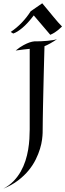

<svg xmlns="http://www.w3.org/2000/svg" viewBox="-71 -963 399 1175"><path d="M277.8 -723.1Q255.4 -708 236.6 -697.5Q217.8 -687 201.2 -680.2Q198.7 -591.8 197 -522Q195.3 -452.1 194.1 -398.2Q192.9 -344.2 192.1 -304.9Q191.4 -265.6 190.9 -237.8Q189.5 -172.9 189.9 -148.9Q189.5 -133.3 186.3 -108.2Q183.1 -83 173.8 -52.2Q164.6 -21.5 147.9 12.5Q131.3 46.4 104.7 79.1Q78.1 111.8 39.8 141.1Q1.5 170.4 -50.8 191.9Q-14.2 172.4 12 145.3Q38.1 118.2 55.9 86.7Q73.7 55.2 84.7 21Q95.7 -13.2 101.3 -47.1Q106.9 -81.1 108.9 -112.8Q110.8 -144.5 110.8 -170.9V-664.1Q95.7 -662.6 74 -660.2Q52.2 -657.7 24.9 -653.8Q51.3 -675.3 72.5 -686.5Q93.8 -697.8 108.9 -703.1Q126.5 -709 140.1 -710Q157.2 -709.5 178 -710.4Q198.7 -711.4 218 -713.1Q237.3 -714.8 253.4 -717.5Q269.5 -720.2 277.8 -723.1ZM308.6 -800.8Q303.7 -796.9 298.1 -791.3Q292.5 -785.6 284.4 -779.1Q276.4 -772.5 264.9 -764.9Q253.4 -757.3 236.8 -750Q210.9 -780.3 184.6 -811.3Q158.2 -842.3 135.7 -868.7Q97.7 -818.8 65.4 -792Q33.2 -765.1 9.8 -757.8L-5.4 -767.6Q31.2 -792 62.5 -824.7Q93.8 -857.4 116.7 -894L187.5 -942.9Q203.1 -924.3 220.2 -903.6Q237.3 -882.8 253.4 -863.3Q269.5 -843.8 283.9 -827.1Q298.3 -810.5 308.6 -800.8Z"/></svg>

Font: Quintessential
Style: Regular
Weight: 400
Designer: Astigmatic (AOETI)
Foundry: Astigmatic (AOETI)
Version: Version 1.000